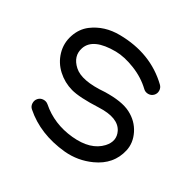

<svg xmlns="http://www.w3.org/2000/svg" viewBox="-118 -619 752 747"><g transform="rotate(30 258.0 -245.5)"><path d="M405.3 -361.3Q370.6 -394.5 323 -413.3Q275.4 -432.1 236.8 -432.6Q134.3 -433.6 115.7 -377.9Q101.6 -335.4 139.2 -301.3Q176.8 -267.1 276.4 -274.9Q353.5 -277.3 394 -256.3Q434.6 -235.4 453.9 -196.8Q473.1 -158.2 464.4 -120.1Q448.2 -48.8 376 -16.1Q320.3 9.3 258.8 3.9Q142.6 -7.3 66.4 -74.2Q56.6 -82.5 55.9 -95.9Q55.2 -109.4 63.7 -119.1Q72.3 -128.9 85.4 -129.6Q98.6 -130.4 108.4 -122.1Q169.4 -68.8 255.6 -60.5Q341.8 -52.2 384.3 -98.1Q415 -131.8 397 -168.9Q374 -214.8 288.1 -210.9Q202.1 -207 163.6 -217.8Q125 -228.5 95.2 -255.6Q65.4 -282.7 54.2 -321Q43 -359.4 55.7 -397.9Q68.4 -436.5 98.1 -459Q148.9 -497.1 218.3 -496.1Q357.4 -494.6 448.7 -407.2Q458 -398.4 458.5 -385.3Q459 -372.1 450 -362.5Q440.9 -353 427.7 -352.8Q414.6 -352.5 405.3 -361.3Z"/></g></svg>

Font: Chilanka
Style: Regular
Weight: 400
Designer: Santhosh Thottingal <santhosh.thottingal@gmail.com>
Foundry: Swathanthra Malayalam Computing(SMC)
Version: Version 1.3; 20181103